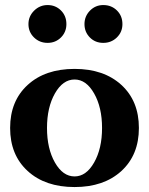

<svg xmlns="http://www.w3.org/2000/svg" viewBox="-20 -736 595 768"><path d="M170.4 -564.5Q138.2 -564.5 116 -586.2Q93.8 -607.9 93.8 -639.6Q93.8 -670.9 116.5 -693.4Q139.2 -715.8 170.4 -715.8Q202.1 -715.8 223.9 -694.1Q245.6 -672.4 245.6 -639.6Q245.6 -607.9 223.9 -586.2Q202.1 -564.5 170.4 -564.5ZM317.9 -639.6Q317.9 -670.9 339.8 -693.4Q361.8 -715.8 393.1 -715.8Q425.8 -715.8 447.8 -694.1Q469.7 -672.4 469.7 -639.6Q469.7 -607.9 447.5 -586.2Q425.3 -564.5 393.1 -564.5Q360.8 -564.5 339.4 -586.2Q317.9 -607.9 317.9 -639.6ZM278.3 12.2Q160.6 12.2 90.6 -52Q20.5 -116.2 20.5 -224.1Q20.5 -332 90.6 -396.2Q160.6 -460.4 278.3 -460.4Q395.5 -460.4 465.6 -396.2Q535.6 -332 535.6 -224.1Q535.6 -116.2 465.6 -52Q395.5 12.2 278.3 12.2ZM278.3 -30.3Q324.7 -30.3 356.4 -85.9Q388.2 -141.6 388.2 -224.1Q388.2 -306.6 356.4 -362.3Q324.7 -418 278.3 -418Q231.4 -418 199.7 -362.3Q168 -306.6 168 -224.1Q168 -141.6 199.7 -85.9Q231.4 -30.3 278.3 -30.3Z"/></svg>

Font: Elstob 8pt
Style: Bold
Weight: 700
Designer: Peter S. Baker
Version: Version 1.015